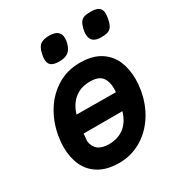

<svg xmlns="http://www.w3.org/2000/svg" viewBox="-182 -891 964 1029"><g transform="rotate(-30 300.0 -376.5)"><path d="M40.5 -208.5Q40.5 -242.5 47.5 -281.5Q61.5 -358 101 -420.8Q140.5 -483.5 202 -520.8Q263.5 -558 340.5 -558Q418.5 -558 467 -526.8Q515.5 -495.5 536.5 -445Q557.5 -394.5 557.5 -333.5Q557.5 -299.5 551 -262Q536 -181 494.5 -118.8Q453 -56.5 391.8 -21.8Q330.5 13 258.5 13Q184 13 135.2 -16Q86.5 -45 63.5 -95Q40.5 -145 40.5 -208.5ZM410 -219H170L166 -173.5Q170 -139 193.5 -120.2Q217 -101.5 259 -101.5Q316 -101.5 354.2 -130.8Q392.5 -160 410 -219ZM432 -347.5Q432 -391 411.8 -417.2Q391.5 -443.5 339.5 -443.5H334.5Q281.5 -443.5 243.2 -413.2Q205 -383 188 -326L431 -324.5Q432 -339.5 432 -347.5ZM186.5 -668.5Q186.5 -683 191 -701.5Q199 -739.5 218.2 -752.8Q237.5 -766 271.5 -766Q339.5 -766 339.5 -712.5Q339.5 -697 335.5 -682.5Q327 -648 306.8 -633.2Q286.5 -618.5 252 -618.5Q217.5 -618.5 202 -630.5Q186.5 -642.5 186.5 -668.5ZM445.5 -674.5Q445.5 -689.5 450 -707.5Q456 -731 464.5 -743.5Q473 -756 487.8 -761Q502.5 -766 529 -766Q564 -766 579.2 -753.8Q594.5 -741.5 594.5 -716Q594.5 -703 589.5 -679.5Q584 -653.5 574.5 -640.5Q565 -627.5 550.2 -623Q535.5 -618.5 509.5 -618.5Q445.5 -618.5 445.5 -674.5Z"/></g></svg>

Font: JuliaMono ExtraBold
Style: Italic
Weight: 800
Italic angle: -9°
Monospace: yes
Designer: cormullion
Foundry: corm
Version: Version 0.057; ttfautohint (v1.8.4)